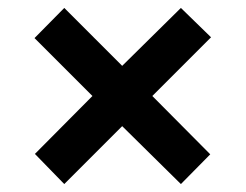

<svg xmlns="http://www.w3.org/2000/svg" viewBox="-20 -595 621 484"><path d="M436 -575 512 -501 364 -353 510 -206 436 -131 288 -277 142 -131 68 -207 213 -353 67 -499 142 -575 288 -429Z"/></svg>

Font: Noto Sans Cherokee
Style: Regular
Weight: 400
Designer: Monotype Design Team
Foundry: Monotype Imaging Inc.
Version: Version 2.001